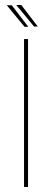

<svg xmlns="http://www.w3.org/2000/svg" viewBox="-20 -747 208 767"><path d="M76 0V-591H92V0ZM116 -641 45 -727H65L131 -641ZM78 -640 7 -726H27L93 -640Z"/></svg>

Font: Alumni Sans Pinstripe
Style: Regular
Weight: 400
Designer: Robert E. Leuschke
Foundry: Robert E. Leuschke
Version: Version 1.010; ttfautohint (v1.8.4.7-5d5b)